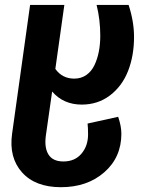

<svg xmlns="http://www.w3.org/2000/svg" viewBox="-20 -550 596 791"><path d="M340.8 -41 466.8 -68.8Q480 -30.3 480 1Q480 98.1 409.7 159.7Q339.4 221.2 231 221.2Q125.5 221.2 70.8 160.2Q16.1 99.1 29.8 1L104 -529.8H245.1L208 -266.1Q236.3 -226.1 286.1 -226.1Q314.5 -226.1 335.7 -241Q356.9 -255.9 369.1 -281.5Q381.3 -307.1 387.2 -337.6Q393.1 -368.2 393.1 -402.8Q393.1 -469.2 377.9 -529.8H509.8Q532.2 -461.4 532.2 -397.9Q532.2 -320.3 507.6 -257.6Q482.9 -194.8 433.1 -157Q383.3 -119.1 316.9 -119.1Q241.2 -119.1 194.8 -172.9L168.9 8.8Q162.1 58.6 179.9 86.9Q197.8 115.2 241.2 115.2Q288.6 115.2 315.7 83Q342.8 50.8 342.8 3.9Q342.8 -23.4 340.8 -41Z"/></svg>

Font: FiraGO SemiBold
Style: Italic
Weight: 600
Italic angle: -8°
Designer: bBox Type GmbH
Foundry: bBox Type GmbH
Version: Version 1.001;PS 001.001;hotconv 1.0.88;makeotf.lib2.5.64775